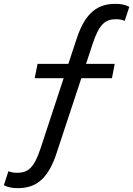

<svg xmlns="http://www.w3.org/2000/svg" viewBox="-33 -762 690 994"><path d="M564.5 -742C480 -742 410.5 -705.5 363.5 -560.5L321 -431.5H161.5L146.5 -357H296.5L178 3C143.5 109.5 110.5 132.5 55.5 132.5C37.5 132.5 25 130 10.5 124.5L-13 197C8 208 31 212 59 212C143.5 212 213 175.5 260 30.5L388 -357H546.5L561 -431.5H412.5L446 -533C480.5 -639 513 -662.5 568 -662.5C586 -662.5 598.5 -660 612.5 -654L636.5 -726.5C615.5 -738 592.5 -742 564.5 -742Z"/></svg>

Font: Monaspace Neon
Style: Italic
Weight: 400
Italic angle: -11°
Designer: Riley Cran & the Lettermatic Team
Foundry: Lettermatic
Version: Version 1.200 (Monaspace Neon)